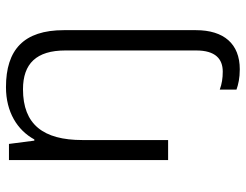

<svg xmlns="http://www.w3.org/2000/svg" viewBox="-110 -473 823 643"><g transform="rotate(-90 301.5 -151.5)"><path d="M391 240C476 240 522 187 522 93V-349C522 -484 456 -543 331 -543C248 -543 187 -505 156 -448H152L141 -533H87V0H154V-287C154 -418 206 -486 324 -486C410 -486 454 -441 454 -344V94C454 158 426 183 383 183C361 183 342 180 323 173V229C340 235 361 240 391 240Z"/></g></svg>

Font: Noto Sans Thaana Light
Style: Regular
Weight: 300
Designer: David Williams
Foundry: Google Inc.
Version: Version 3.001